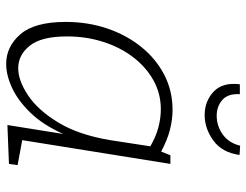

<svg xmlns="http://www.w3.org/2000/svg" viewBox="-108 -683 798 622"><g transform="rotate(90 291.0 -372.0)"><path d="M187 7Q131 7 91 -39Q51 -85 51 -186Q51 -257 72 -319.5Q93 -382 131.5 -430Q170 -478 222 -505Q274 -532 336 -532Q367 -532 400.5 -523.5Q434 -515 471 -495L483 -525H511L434 -45L515 -30L511 -2L385 3L414 -178Q385 -113 346 -72.5Q307 -32 265.5 -12.5Q224 7 187 7ZM201 -32Q241 -32 289 -64Q337 -96 377 -162Q417 -228 434 -330L454 -460Q423 -478 393 -486Q363 -494 334 -494Q283 -494 240 -470Q197 -446 165 -404Q133 -362 115.5 -307Q98 -252 98 -190Q98 -107 128 -69.5Q158 -32 201 -32ZM353 -636Q308 -636 277 -665Q246 -694 253 -750H285Q283 -711 304 -693Q325 -675 355 -675Q388 -675 415.5 -694.5Q443 -714 452 -751L482 -749Q474 -692 435 -664Q396 -636 353 -636Z"/></g></svg>

Font: Bitter Light
Style: Italic
Weight: 300
Italic angle: -9°
Designer: Sol Matas, and Bitter project Authors
Foundry: Sol Matas
Version: Version 2.001